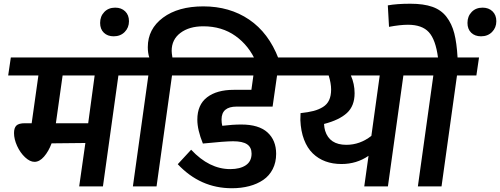

<svg xmlns="http://www.w3.org/2000/svg" viewBox="-20 -1000 2683 1030"><path d="M732.9 -691.9 719.2 -595.2H615.2L532.2 0H404.8L438 -232.9L256.8 -231Q240.7 -188 216.3 -159.9Q191.9 -131.8 165 -131.8Q140.6 -131.8 114.5 -156.2Q88.4 -180.7 71.8 -217Q55.2 -253.4 55.2 -286.1Q55.2 -314 67.9 -326.4Q80.6 -338.9 113.8 -338.9H149.9L186 -595.2H23.9L38.1 -691.9ZM453.1 -338.9 487.8 -595.2H315.9L279.8 -338.9Z M589.8 -805.2Q557.1 -805.2 537.1 -824.5Q517.1 -843.8 517.1 -877Q517.1 -912.6 539.6 -935.8Q562 -959 598.1 -959Q630.9 -959 651.4 -939.2Q671.9 -919.4 671.9 -886.2Q671.9 -851.6 648.9 -828.4Q626 -805.2 589.8 -805.2Z M1070.8 -965.8Q1211.9 -965.8 1316.4 -895Q1420.9 -824.2 1474.1 -686L1354 -667Q1315.9 -755.4 1243.2 -807.1Q1170.4 -858.9 1070.8 -858.9Q995.1 -858.9 948 -823.5Q900.9 -788.1 900.9 -727.1Q900.9 -716.3 904.8 -691.9H1021L1006.8 -595.2H902.8L819.8 0H692.9L775.9 -595.2H674.8L689 -691.9H780.8Q772.9 -715.8 772.9 -747.1Q772.9 -844.7 854.5 -905.3Q936 -965.8 1070.8 -965.8Z M1249.5 -428.2Q1168.5 -428.2 1168.5 -358.9Q1168.5 -340.3 1172.4 -325.2Q1228 -332 1274.4 -332Q1368.2 -332 1414.8 -289.8Q1461.4 -247.6 1461.4 -174.8Q1461.4 -128.9 1443.1 -93Q1424.8 -57.1 1392.3 -34.9Q1359.9 -12.7 1317.1 -1.5Q1274.4 9.8 1223.6 9.8Q1054.7 9.8 933.6 -119.1L1005.4 -196.8Q1102.5 -92.8 1215.3 -92.8Q1267.6 -92.8 1298.6 -113.5Q1329.6 -134.3 1329.6 -175.8Q1329.6 -209.5 1305.7 -225.8Q1281.7 -242.2 1230.5 -242.2Q1188 -242.2 1068.4 -230Q1038.6 -303.2 1038.6 -357.9Q1038.6 -438 1090.8 -478Q1143.1 -518.1 1234.4 -518.1H1328.6L1339.4 -595.2H946.3L960.4 -691.9H1615.2L1602.5 -595.2H1466.3L1442.4 -428.2Z M2262.2 -691.9 2248 -595.2H2144L2061 0H1934.1L1957 -164.1Q1893.1 -120.1 1812 -120.1Q1764.6 -120.1 1726.1 -134.3Q1687.5 -148.4 1658 -177Q1628.4 -205.6 1611.1 -251Q1593.8 -296.4 1591.3 -356Q1591.3 -383.3 1592.3 -393.1Q1633.8 -397.5 1661.9 -404.8Q1689.9 -412.1 1712.4 -426Q1734.9 -439.9 1745.6 -463.1Q1756.3 -486.3 1756.3 -520Q1756.3 -553.2 1743.2 -595.2H1560.1L1574.2 -691.9ZM1972.2 -271 2017.1 -595.2H1862.3Q1882.3 -549.8 1882.3 -500Q1882.3 -431.6 1841.1 -393.8Q1799.8 -356 1718.3 -335Q1719.7 -313 1724.1 -298.8Q1747.6 -223.1 1837.9 -223.1Q1911.1 -223.1 1972.2 -271Z M2434.6 -691.9H2549.8L2535.6 -595.2H2431.6L2348.6 0H2221.7L2304.7 -595.2H2203.6L2217.8 -691.9H2329.6Q2316.9 -787.6 2280.5 -827.4Q2244.1 -867.2 2168.5 -867.2Q2126.5 -867.2 2066.9 -856L2060.5 -971.2Q2108.9 -980 2181.6 -980Q2252.4 -980 2299.6 -963.4Q2346.7 -946.8 2375.2 -909.7Q2403.8 -872.6 2417 -821.3Q2430.2 -770 2434.6 -691.9ZM2568.8 -959Q2601.6 -959 2622.1 -939.2Q2642.6 -919.4 2642.6 -886.2Q2642.6 -851.6 2619.6 -828.4Q2596.7 -805.2 2560.5 -805.2Q2527.8 -805.2 2507.8 -824.5Q2487.8 -843.8 2487.8 -877Q2487.8 -912.6 2510.3 -935.8Q2532.7 -959 2568.8 -959Z"/></svg>

Font: FiraGO SemiBold
Style: Italic
Weight: 600
Italic angle: -8°
Designer: bBox Type GmbH
Foundry: bBox Type GmbH
Version: Version 1.001;PS 001.001;hotconv 1.0.88;makeotf.lib2.5.64775